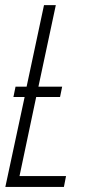

<svg xmlns="http://www.w3.org/2000/svg" viewBox="-20 -734 351 754"><path d="M1 0 76.7 -353H32.7L41 -393.6H84.5L152.8 -713.9H199.2L130.9 -393.6H224.1L215.8 -353H122.1L56.6 -42.5H239.3L231 0Z"/></svg>

Font: Open Sans Condensed Light
Style: Italic
Weight: 300
Width: 3
Italic angle: -12°
Designer: Monotype Design Team
Foundry: Monotype Imaging Inc.
Version: Version 3.000; ttfautohint (v1.8.4)